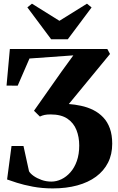

<svg xmlns="http://www.w3.org/2000/svg" viewBox="-20 -1009 642 1042"><path d="M266.5 13.5Q208.5 13.5 158.2 4Q108 -5.5 71.5 -17.2Q35 -29 18.5 -35L42.5 -216.5H107.5L137.5 -79.5Q144.5 -67 162.5 -54.2Q180.5 -41.5 205.5 -32.5Q230.5 -23.5 258.5 -23.5Q286.5 -23.5 313.2 -36.2Q340 -49 362 -73.8Q384 -98.5 397 -135.2Q410 -172 410 -219.5Q410 -265 395 -303.2Q380 -341.5 346 -364.8Q312 -388 254 -388Q234.5 -388 221.8 -385.2Q209 -382.5 196.5 -376.5L164.5 -408L314 -620.5L378 -708.5L140 -691.5L76 -544L15.5 -544.5L33.5 -743H562.5L577 -716L353.5 -444.5Q370.5 -443 387 -440.8Q403.5 -438.5 419 -435Q455 -427.5 486 -412Q517 -396.5 540.2 -372Q563.5 -347.5 576.2 -312.2Q589 -277 589 -229Q589 -171 566.2 -126.2Q543.5 -81.5 501.2 -50.2Q459 -19 399.5 -2.8Q340 13.5 266.5 13.5ZM257.5 -796 128.5 -969 153.5 -989 302.5 -896 452 -989 477 -968.5 348 -796Z"/></svg>

Font: Merriweather 120pt ExtraBold
Style: Regular
Weight: 800
Version: Version 2.100